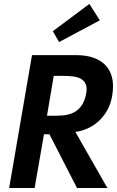

<svg xmlns="http://www.w3.org/2000/svg" viewBox="-20 -934 582 954"><path d="M513.5 0H362.5L225.5 -267H198.5L152 0H25.5L139 -660H359Q456.5 -660 505 -609Q542 -568 541.5 -505Q541.5 -483.5 537.5 -458.5Q530.5 -417.5 512.8 -386Q495 -354.5 470.2 -332Q445.5 -309.5 415.5 -296Q385.5 -282.5 354.5 -278.5ZM262.5 -359Q322.5 -359 355 -380Q396.5 -406.5 408 -468Q410.5 -481 410.5 -491Q410.5 -526 381 -543Q364 -552 340.8 -554.5Q317.5 -557 292 -557H247L213.5 -359ZM273.5 -725 242.5 -779 424 -914.5 476 -833Z"/></svg>

Font: Lucymar Sans SemiBold
Style: Italic
Weight: 600
Italic angle: -10°
Foundry: The League of Moveable Type (original font) / Main changes by Cristiano Sobral with portions from Mirco Monsees
Version: Version 2.00;August 30, 2020;FontCreator 13.0.0.2681 64-bit